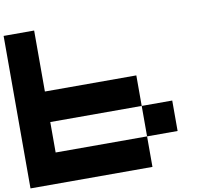

<svg xmlns="http://www.w3.org/2000/svg" viewBox="-101 -920 1402 1240"><g transform="rotate(-10 600.0 -300.0)"><path d="M1000 0H799.8V-199.7H1000ZM799.8 0V200.2H0V-799.8H200.2V-399.9H799.8V-199.7H200.2V0Z"/></g></svg>

Font: QuinqueFive
Style: Regular
Weight: 400
Monospace: yes
Designer: GGBotNet
Foundry: GGBotNet
Version: 1.1